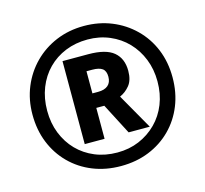

<svg xmlns="http://www.w3.org/2000/svg" viewBox="-105 -843 1039 972"><g transform="rotate(-15 414.0 -357.0)"><path d="M264 -145V-580H399Q491 -580 532 -545.5Q573 -511 573 -447Q573 -398 551 -371Q529 -344 499 -331L605 -145H494L410 -307H368V-145ZM398 -383Q432 -383 450 -398.5Q468 -414 468 -444Q468 -474 451 -486.5Q434 -499 398 -499H368V-383ZM414 10Q334 10 267 -17Q200 -44 150.5 -93.5Q101 -143 74 -210Q47 -277 47 -357Q47 -435 74.5 -501.5Q102 -568 151.5 -618Q201 -668 268 -696Q335 -724 414 -724Q492 -724 558.5 -697Q625 -670 675.5 -620.5Q726 -571 753.5 -504Q781 -437 781 -357Q781 -277 754 -210Q727 -143 677.5 -93.5Q628 -44 561 -17Q494 10 414 10ZM414 -61Q476 -61 528 -83Q580 -105 619.5 -144.5Q659 -184 680.5 -238Q702 -292 702 -357Q702 -420 680.5 -474Q659 -528 620.5 -568Q582 -608 529 -630.5Q476 -653 414 -653Q351 -653 298 -631.5Q245 -610 206 -570.5Q167 -531 145.5 -476.5Q124 -422 124 -357Q124 -292 145.5 -238Q167 -184 205.5 -144.5Q244 -105 297 -83Q350 -61 414 -61Z"/></g></svg>

Font: Noto Sans Hebrew ExtraBold
Style: Regular
Weight: 800
Designer: Monotype Design Team
Foundry: Monotype Imaging Inc.
Version: Version 2.003